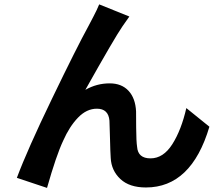

<svg xmlns="http://www.w3.org/2000/svg" viewBox="-20 -829 1040 895"><path d="M583 -752Q579.1 -747.1 550.8 -706.1Q513.7 -652.3 377.9 -410.2Q430.7 -440.4 491.2 -440.4Q546.9 -440.4 579.1 -405.8Q611.3 -371.1 614.3 -309.6Q614.3 -300.8 614.7 -234.9Q615.2 -168.9 619.1 -144.5Q623 -90.8 681.6 -90.8Q741.2 -90.8 783.2 -156.7Q825.2 -222.7 848.6 -325.2L956.1 -238.3Q872.1 44.9 660.2 44.9Q583 44.9 541 5.4Q499 -34.2 496.1 -92.8Q494.1 -121.1 492.7 -184.6Q491.2 -248 490.2 -266.6Q485.4 -322.3 431.6 -322.3Q383.8 -322.3 343.8 -280.8Q303.7 -239.3 274.4 -172.9Q242.2 -104.5 199.2 46.9L58.6 0Q107.4 -130.9 222.7 -369.6Q337.9 -608.4 392.6 -708Q396.5 -715.8 414.6 -750Q432.6 -784.2 442.4 -808.6Z"/></svg>

Font: Nasu
Style: Bold
Weight: 700
Designer: Ryoko NISHIZUKA (kana &amp; ideographs); Paul D. Hunt (Latin, Greek &amp; Cyrillic); Wenlong ZHANG (bopomofo); Sandoll C
Version: Version 2014.1215